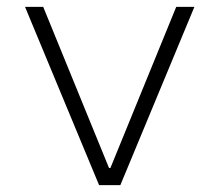

<svg xmlns="http://www.w3.org/2000/svg" viewBox="-20 -540 640 560"><path d="M269 0 53 -520H106L298 -50H302L494 -520H547L331 0Z"/></svg>

Font: M PLUS Code Latin 60 Light
Style: Regular
Weight: 300
Width: 7
Monospace: yes
Designer: Coji Morishita
Foundry: UNDERFOREST DESIGN
Version: Version 1.005; ttfautohint (v1.8.3)